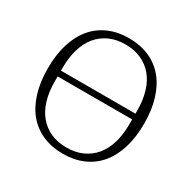

<svg xmlns="http://www.w3.org/2000/svg" viewBox="-160 -869 1039 1040"><g transform="rotate(30 360.0 -349.0)"><path d="M360 -27Q415 -27 458.5 -46.5Q502 -66 532 -102Q562 -138 577.5 -189.5Q593 -241 593 -306V-337H127V-306Q127 -241 142.5 -189.5Q158 -138 188 -102Q218 -66 261 -46.5Q304 -27 360 -27ZM593 -373V-392Q593 -456 577.5 -508Q562 -560 532 -596Q502 -632 458.5 -651.5Q415 -671 360 -671Q304 -671 261 -651.5Q218 -632 188 -596Q158 -560 142.5 -508Q127 -456 127 -392V-373ZM360 12Q291 12 235 -12Q179 -36 140 -82Q101 -128 80 -195.5Q59 -263 59 -349Q59 -435 80 -502.5Q101 -570 140 -616Q179 -662 235 -686Q291 -710 360 -710Q429 -710 485 -686Q541 -662 580 -616Q619 -570 640 -502.5Q661 -435 661 -349Q661 -263 640 -195.5Q619 -128 580 -82Q541 -36 485 -12Q429 12 360 12Z"/></g></svg>

Font: IBM Plex Serif Light
Style: Regular
Weight: 300
Designer: Mike Abbink, Paul van der Laan, Pieter van Rosmalen
Foundry: Bold Monday
Version: Version 3.001